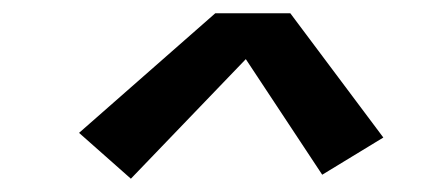

<svg xmlns="http://www.w3.org/2000/svg" viewBox="-20 -726 640 289"><path d="M177 -457 99 -526 304 -706H417L557 -519L465 -463L350 -637Z"/></svg>

Font: Iosevka Slab Semibold Extended
Style: Italic
Weight: 600
Width: 7
Italic angle: -9°
Monospace: yes
Designer: Belleve Invis
Foundry: Belleve Invis
Version: Version 11.1.0; ttfautohint (v1.8.3)